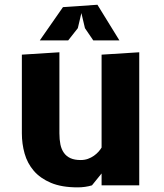

<svg xmlns="http://www.w3.org/2000/svg" viewBox="-20 -780 690 808"><path d="M407.5 -550 566 -560V0H407.5V-50L367 0Q339 8.5 306.5 8.5Q239.5 8.5 194.5 -10.5Q149.5 -29.5 122.2 -61.2Q95 -93 83.5 -134Q72 -175 72 -219V-550L230 -560V-219Q230 -193 234.2 -172.2Q238.5 -151.5 249 -136.8Q259.5 -122 276.8 -114.2Q294 -106.5 319.5 -106.5Q336 -106.5 350 -111.5Q364 -116.5 375.2 -124.5Q386.5 -132.5 394.5 -141.5Q402.5 -150.5 407.5 -159ZM482.5 -610H372.5L337.5 -661.5L322.5 -725L307.5 -661.5L267 -610H147.5L245 -750L390 -760Z"/></svg>

Font: B612 Mono
Style: Bold
Weight: 700
Version: Version 1.005